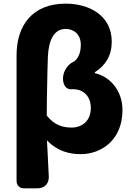

<svg xmlns="http://www.w3.org/2000/svg" viewBox="-20 -833 732 1055"><path d="M71 -163V160C71 186 87 202 113 202H161H184C225 202 250 176 248 136C245 71 242 6 238 -62C296 -1 363 14 424 14C534 14 653 -61 653 -229C653 -335 584 -413 501 -431V-436C561 -474 594 -529 594 -604C594 -749 469 -813 341 -813C155 -813 71 -690 71 -529ZM269 -631C285 -659 309 -674 341 -674C384 -674 424 -646 424 -587C424 -551 415 -519 390 -497C348 -480 320 -431 327 -387C332 -358 349 -338 378 -343C379 -343 379 -343 380 -343C445 -343 479 -297 479 -241C479 -166 429 -132 372 -132C329 -132 279 -144 237 -198C237 -253 238 -306 239 -359C240 -413 241 -466 243 -519C245 -566 253 -604 269 -631Z"/></svg>

Font: GenSenRounded2 TW H
Style: Regular
Weight: 900
Version: Version 2.100;PS 2.1;hotconv 16.6.51;makeotf.lib2.5.65220 DE